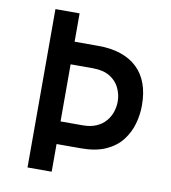

<svg xmlns="http://www.w3.org/2000/svg" viewBox="-81 -791 765 861"><g transform="rotate(10 301.5 -360.5)"><path d="M322 -592Q378 -592 422.5 -577Q467 -562 497.5 -533Q528 -504 543.5 -461.5Q559 -419 559 -363Q559 -320 547 -278Q535 -236 508 -201.5Q481 -167 435.5 -146.5Q390 -126 322 -126H212V0H102V-721H212V-592ZM312 -229Q349 -229 375 -240.5Q401 -252 417.5 -271.5Q434 -291 441.5 -314.5Q449 -338 449 -361Q449 -393 435 -422.5Q421 -452 391 -470.5Q361 -489 313 -489H212V-229Z"/></g></svg>

Font: Josefin Sans Medium
Style: Regular
Weight: 500
Designer: Santiago Orozco
Foundry: Typemade
Version: Version 2.001